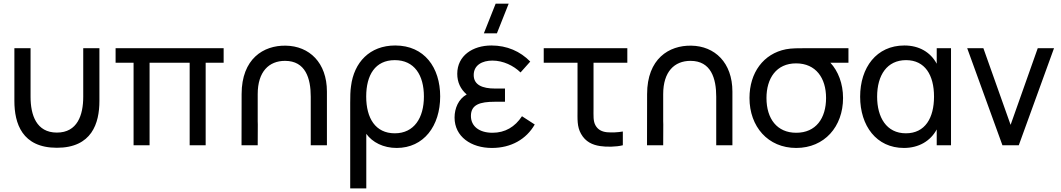

<svg xmlns="http://www.w3.org/2000/svg" viewBox="-20 -808 5903 1068"><path d="M60 -246.5C60 -122 102.5 14 296.5 14C490.5 14 533 -122 533 -246.5V-540H443V-269.5C443 -168 410.5 -70.5 296.5 -70.5C182.5 -70.5 150 -168 150 -269.5V-540H60Z M723 0H812V-459H1035V0H1124V-459H1224V-540H623V-459H723Z M1708.5 -270.5V0H1798.5V-298.5C1798.5 -460 1700 -552 1570 -554C1445.5 -556.5 1324 -481 1324 -284.5L1323.5 0H1413.5L1414 -115.5L1413.5 -133.5V-284.5C1413.5 -409.5 1476 -469.5 1565.5 -469.5C1679.5 -469.5 1708.5 -372 1708.5 -270.5Z M1928 -235.5V240H2017.5V-63.5C2051.5 -16.5 2112 15 2186.5 15C2337.5 15 2428.5 -108 2428.5 -271.5C2428.5 -432.5 2340.5 -555 2178.5 -555C2036.5 -555 1949 -461 1932.5 -328.5C1928.5 -302.5 1928 -271.5 1928 -235.5ZM2017 -271C2017 -390.5 2067 -473.5 2176 -473.5C2285 -473.5 2338 -390 2338 -271C2338 -152.5 2283.5 -66.5 2176 -66.5C2068.5 -66.5 2017 -150.5 2017 -271Z M2716 15C2823 15 2907.5 -33.5 2954.5 -115.5L2883.5 -161.5C2844.5 -102 2789.5 -69.5 2719.5 -69.5C2646.5 -69.5 2599.5 -105 2599.5 -163C2599.5 -226.5 2650 -242 2733 -242H2789V-315.5H2733.5C2663.5 -315.5 2615 -335.5 2615 -390.5C2615 -446 2662.5 -471 2719 -471C2779 -471 2836.5 -443 2875.5 -405L2929.5 -465.5C2874 -522.5 2800 -555 2713.5 -555C2609.5 -555 2523.5 -498.5 2523.5 -397.5C2523.5 -350.5 2541.5 -312.5 2576 -282.5C2530.5 -257.5 2508.5 -206 2508.5 -154C2508.5 -48 2600.5 15 2716 15ZM2671.5 -622.5H2744L2809.5 -787.5H2737Z M3318 4.5C3352.5 10 3407.5 9.5 3444.5 0V-76.5C3416.5 -71.5 3383.5 -70 3355.5 -72.5C3329 -75.5 3306.5 -85.5 3292.5 -110.5C3279 -135 3281.5 -162.5 3281.5 -208V-459H3469.5V-540H3004.5V-459H3192.5V-204C3192.5 -144 3189 -104.5 3212 -63.5C3237 -19 3275.5 -2 3318 4.5Z M3964 -270.5V0H4054V-298.5C4054 -460 3955.5 -552 3825.5 -554C3701 -556.5 3579.5 -481 3579.5 -284.5L3579 0H3669L3669.5 -115.5L3669 -133.5V-284.5C3669 -409.5 3731.5 -469.5 3821 -469.5C3935 -469.5 3964 -372 3964 -270.5Z M4409 15C4566 15 4669.5 -103.5 4669.5 -263C4669.5 -343 4642 -413 4599 -459H4699.5V-540H4469C4423 -540 4382.5 -540 4352 -534C4227 -509.5 4149 -404 4149 -263C4149 -104 4251.5 15 4409 15ZM4243.5 -263C4243.5 -371 4297.5 -456 4409 -455.5C4518 -455 4575 -374.5 4575 -263C4575 -150 4518.5 -69.5 4409 -69.5C4302.5 -69.5 4243.5 -147 4243.5 -263Z M5008 15C5090 15 5155.5 -23 5190.5 -88V0H5270V-540H5190.5V-453.5C5156 -517.5 5093 -555 5010.5 -555C4855.5 -555 4764.5 -432.5 4764.5 -270C4764.5 -108.5 4855 15 5008 15ZM4859 -270C4859 -390.5 4914.5 -473.5 5020 -473.5C5125.5 -473.5 5175.5 -390 5175.5 -270.5C5175.5 -152 5126 -66.5 5019 -66.5C4910.5 -66.5 4859 -156 4859 -270Z M5556 0H5647L5843 -540H5752.5L5601.5 -113.5L5450 -540H5360Z"/></svg>

Font: Eudonet Medium
Style: Regular
Weight: 500
Designer: Mikhail Sharanda
Foundry: Mikhail Sharanda
Version: Version 4.503;Glyphs 3.1.2 (3151)